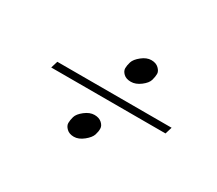

<svg xmlns="http://www.w3.org/2000/svg" viewBox="-83 -719 823 729"><g transform="rotate(30 328.5 -354.5)"><path d="M363.8 -231.9Q364.3 -219.7 359.4 -204.1Q354.5 -188.5 333.5 -171.6Q312.5 -154.8 292 -154.8Q271.5 -154.8 259.8 -166.3Q248 -177.7 248 -189.9Q248 -202.1 252.4 -217.8Q256.8 -233.4 277.8 -249.8Q298.8 -266.1 319.3 -266.1Q339.8 -266.1 351.8 -255.1Q363.8 -244.1 363.8 -231.9ZM596.7 -370.1 587.4 -339.8H86.4L95.7 -370.1ZM361.3 -537.8Q381.8 -554.2 402.3 -554.2Q422.9 -554.2 434.8 -542.7Q446.8 -531.2 446.8 -519.5Q446.8 -507.8 442.4 -491.7Q438 -475.6 417 -459.7Q396 -443.8 375 -443.8Q354 -443.8 342.5 -454.8Q331.1 -465.8 331.1 -478Q331.1 -490.2 335.9 -505.9Q340.8 -521.5 361.3 -537.8Z"/></g></svg>

Font: PlayfairDisplaySC-Italic
Style: Italic
Weight: 400
Italic angle: -14°
Designer: Claus Eggers Sørensen
Foundry: Claus Eggers Sørensen
Version: Version 1.004;PS 001.004;hotconv 1.0.70;makeotf.lib2.5.58329